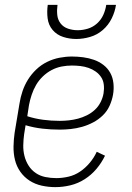

<svg xmlns="http://www.w3.org/2000/svg" viewBox="-20 -760 540 788"><path d="M207 8Q179 8 151.5 2Q124 -4 101.5 -18.5Q79 -33 63.5 -55Q48 -77 41.5 -103.5Q35 -130 35.5 -158.5Q36 -187 40 -215L60 -335Q64 -361 72.5 -386Q81 -411 95 -433.5Q109 -456 129 -475Q149 -494 173.5 -506Q198 -518 224 -523Q250 -528 275 -528Q298 -528 321 -525Q344 -522 365.5 -514.5Q387 -507 404.5 -493.5Q422 -480 432.5 -461Q443 -442 445.5 -418.5Q448 -395 444 -372Q440 -349 430 -326.5Q420 -304 402 -286.5Q384 -269 362 -257.5Q340 -246 317 -239.5Q294 -233 270.5 -230.5Q247 -228 225 -228Q189 -228 154 -232Q119 -236 85 -246L79 -209Q76 -187 75.5 -164Q75 -141 80.5 -119.5Q86 -98 97.5 -80Q109 -62 126.5 -50Q144 -38 166 -33.5Q188 -29 211 -29Q236 -29 261.5 -35Q287 -41 309 -56Q331 -71 348.5 -92Q366 -113 377 -137L411 -121Q397 -92 376 -67Q355 -42 327.5 -24.5Q300 -7 269 0.5Q238 8 207 8ZM225 -264Q243 -264 262 -266Q281 -268 300 -273Q319 -278 337 -287Q355 -296 369.5 -309.5Q384 -323 393 -341Q402 -359 405 -377Q408 -395 406 -412.5Q404 -430 395 -443.5Q386 -457 372.5 -466.5Q359 -476 343 -481.5Q327 -487 310 -489Q293 -491 275 -491Q254 -491 233 -487Q212 -483 192 -472.5Q172 -462 155.5 -446Q139 -430 128 -411Q117 -392 110 -371Q103 -350 99 -329L92 -283Q123 -273 156.5 -268.5Q190 -264 225 -264ZM293 -600Q265 -600 239 -608.5Q213 -617 196 -637Q179 -657 175.5 -684.5Q172 -712 176 -740H216Q213 -719 215 -699Q217 -679 228.5 -664Q240 -649 259 -642.5Q278 -636 299 -636Q320 -636 341 -642.5Q362 -649 378.5 -664Q395 -679 404 -699Q413 -719 416 -740H456Q452 -712 438.5 -684.5Q425 -657 402 -637Q379 -617 350 -608.5Q321 -600 293 -600Z"/></svg>

Font: Iosevka Extralight
Style: Italic
Weight: 200
Italic angle: -9°
Monospace: yes
Designer: Belleve Invis
Foundry: Belleve Invis
Version: Version 32.5.0; ttfautohint (v1.8.4)